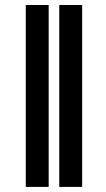

<svg xmlns="http://www.w3.org/2000/svg" viewBox="-20 -733 417 753"><path d="M170.9 -713.4H81.1V0H170.9ZM302.2 -713.4H212.4V0H302.2Z"/></svg>

Font: Raveo Display
Style: Bold
Weight: 700
Designer: Jakub Foglar, Rasmus Andersson (Inter)
Foundry: Jakubfoglar.com
Version: Version 1.100;Glyphs 3.2.3 (3260)